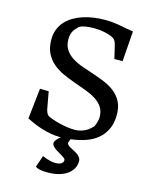

<svg xmlns="http://www.w3.org/2000/svg" viewBox="-143 -849 936 1182"><g transform="rotate(15 325.5 -257.5)"><path d="M99.1 -243.7 154.8 -242.7 175.3 -130.4Q178.2 -119.6 181.2 -113Q184.1 -106.4 187.3 -102.5Q190.4 -98.6 193.4 -96.4Q196.3 -94.2 198.7 -92.8Q209.5 -87.4 228.5 -80.8Q247.6 -74.2 271 -68.4Q294.4 -62.5 319.8 -58.6Q345.2 -54.7 369.6 -54.7Q390.6 -54.7 407.7 -59.6Q424.8 -64.5 438.5 -71.8Q452.1 -79.1 462.6 -88.1Q473.1 -97.2 481.4 -105.5Q483.9 -109.9 486.8 -116.9Q489.7 -124 492.4 -132.6Q495.1 -141.1 497.1 -150.9Q499 -160.6 499 -169.9Q499 -208 481.4 -233.6Q463.9 -259.3 434.8 -277.3Q405.8 -295.4 368.9 -308.8Q332 -322.3 293.5 -335.9Q254.9 -349.6 218 -366.5Q181.2 -383.3 152.1 -408.2Q123 -433.1 105.5 -468.5Q87.9 -503.9 87.9 -555.7Q87.9 -591.8 99.6 -620.6Q111.3 -649.4 131.8 -671.9Q152.3 -694.3 179.9 -710.4Q207.5 -726.6 239.5 -736.8Q271.5 -747.1 306.2 -752Q340.8 -756.8 375.5 -756.8Q403.8 -756.8 425.8 -754.6Q447.8 -752.4 468.3 -748.8Q488.8 -745.1 510.7 -740.7Q532.7 -736.3 560.5 -732.4L546.4 -539.1H494.1L474.6 -620.6Q472.2 -631.8 469 -639.4Q465.8 -647 461.4 -652.6Q457 -658.2 451.7 -661.9Q446.3 -665.5 439.5 -668.9Q418.9 -677.2 390.4 -683.6Q361.8 -689.9 326.7 -689.9Q297.4 -689.9 273.2 -686.3Q249 -682.6 231.9 -672.9Q226.6 -666 219 -659.2Q211.4 -652.3 204.8 -642.6Q198.2 -632.8 193.6 -618.9Q189 -605 189 -584.5Q189 -544.4 206.5 -517.8Q224.1 -491.2 252.9 -472.9Q281.7 -454.6 318.4 -441.9Q355 -429.2 393.3 -416.5Q431.6 -403.8 468.3 -388.4Q504.9 -373 533.7 -350.1Q562.5 -327.1 580.1 -293.5Q597.7 -259.8 597.7 -210.4Q597.7 -157.2 579.3 -118.7Q561 -80.1 529.3 -53.7Q497.6 -27.3 454.3 -12.7Q411.1 2 361.3 7.8L354 25.9Q350.1 35.2 355.2 42.2Q360.4 49.3 370.8 55.7Q381.3 62 394.5 68.4Q407.7 74.7 419.2 82.8Q430.7 90.8 438.7 101.1Q446.8 111.3 446.8 125Q446.8 152.3 434.3 173.8Q421.9 195.3 399.4 210.7Q377 226.1 346.2 234.1Q315.4 242.2 278.8 242.2Q252.4 242.2 236.8 239.7Q221.2 237.3 212.9 233.9Q203.1 230.5 199.2 225.6L224.6 151.9Q237.8 157.7 251.5 162.6Q263.2 166.5 277.6 169.9Q292 173.3 306.2 173.3Q336.4 173.3 348.4 162.8Q360.4 152.3 357.9 139.2Q356.4 134.3 349.4 128.7Q342.3 123 332 116.9Q321.8 110.8 310.1 104.2Q298.3 97.7 288.6 90.3Q278.8 83 272.2 75Q265.6 66.9 265.6 57.6Q265.6 52.2 268.8 46.1Q272 40 277.1 33.9Q282.2 27.8 288.3 22.2Q294.4 16.6 299.8 11.7H289.1Q264.2 11.7 236.6 6.8Q209 2 181.4 -6.3Q153.8 -14.6 127.4 -25.6Q101.1 -36.6 77.6 -48.8Z"/></g></svg>

Font: Donegal One
Style: Regular
Weight: 400
Designer: Gary Lonergan
Foundry: Sorkin Type Co.
Version: Version 1.004